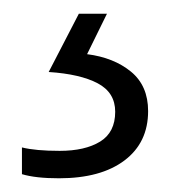

<svg xmlns="http://www.w3.org/2000/svg" viewBox="-20 -20 249 280"><path d="M196 142Q196 188 161.5 214Q127 240 66 240Q32 240 12 234V195Q32 200 67 200Q104 200 126 186.5Q148 173 148 143Q148 115 122.5 101.5Q97 88 51 85L95 0H136L107 59Q146 64 171 84.5Q196 105 196 142Z"/></svg>

Font: Noto Sans Bengali UI Light
Style: Regular
Weight: 300
Designer: Jelle Bosma - Monotype Design Team
Foundry: Monotype Imaging Inc.
Version: Version 2.003; ttfautohint (v1.8.4.7-5d5b)